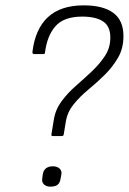

<svg xmlns="http://www.w3.org/2000/svg" viewBox="-20 -686 481 717"><path d="M177 -178Q171 -178 172 -184L181 -239Q187 -277 210 -308Q233 -339 264 -366Q295 -393 324 -420.5Q353 -448 372.5 -478Q392 -508 392 -546Q392 -588 365 -606Q338 -624 287 -624Q219 -624 187.5 -588.5Q156 -553 148 -490Q148 -484 142 -484H107Q105 -484 103 -485.5Q101 -487 101 -491Q111 -577 158.5 -621.5Q206 -666 293 -666Q365 -666 403 -638Q441 -610 441 -551Q441 -505 420.5 -470Q400 -435 370.5 -406Q341 -377 309.5 -351Q278 -325 255 -296.5Q232 -268 226 -233L218 -184Q217 -178 211 -178ZM168 11Q153 11 144 2.5Q135 -6 138 -21L140 -37Q143 -51 152.5 -58Q162 -65 177 -65Q194 -65 203 -56Q212 -47 209 -33L206 -18Q204 -3 195 4Q186 11 168 11Z"/></svg>

Font: Sofia Sans Semi Condensed Light
Style: Italic
Weight: 300
Italic angle: -9°
Version: Version 4.100